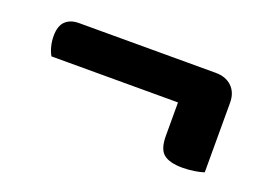

<svg xmlns="http://www.w3.org/2000/svg" viewBox="-51 -526 637 462"><g transform="rotate(20 267.5 -295.0)"><path d="M437 -416Q463 -416 478.5 -401Q494 -386 494 -360V-182Q486 -179 470.5 -176.5Q455 -174 439 -174Q407 -174 391.5 -186Q376 -198 376 -233V-318H52Q47 -326 43.5 -339Q40 -352 40 -366Q40 -392 52.5 -404Q65 -416 87 -416Z"/></g></svg>

Font: Baloo 2 SemiBold
Style: Regular
Weight: 600
Designer: Sarang Kulkarni and Ek Type
Foundry: Ek Type
Version: Version 1.640;hotconv 1.0.111;makeotfexe 2.5.65597; ttfautoh